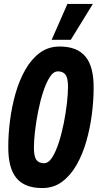

<svg xmlns="http://www.w3.org/2000/svg" viewBox="-20 -945 495 974"><path d="M194 9Q105 9 63 -42Q21 -93 22 -202Q22 -265 31 -335Q40 -405 59 -471.5Q78 -538 108.5 -591.5Q139 -645 182 -677Q225 -709 283 -709Q371 -709 413.5 -658Q456 -607 455 -498Q455 -435 446 -365Q437 -295 418 -228.5Q399 -162 368.5 -108.5Q338 -55 295 -23Q252 9 194 9ZM203 -117Q226 -117 244.5 -146Q263 -175 278 -221Q293 -267 303.5 -320Q314 -373 319.5 -421.5Q325 -470 325 -504Q325 -550 312 -566.5Q299 -583 274 -583Q251 -583 232.5 -554Q214 -525 199 -479Q184 -433 173.5 -380Q163 -327 157.5 -278.5Q152 -230 152 -196Q152 -150 165 -133.5Q178 -117 203 -117ZM242 -743 322 -925H451L339 -743Z"/></svg>

Font: Georama Condensed
Style: Bold Italic
Weight: 700
Width: 3
Italic angle: -9°
Designer: Jean-Baptiste Levee
Foundry: Production Type
Version: Version 1.000